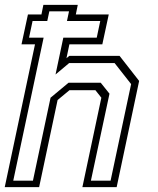

<svg xmlns="http://www.w3.org/2000/svg" viewBox="-20 -770 652 790"><path d="M-0.5 0 124 -587.5H68.5L95 -710.5H150.5L158.5 -750H300L292 -710.5H427.5L401 -587.5H265.5L253.5 -530.5L265 -540H472L552.5 -437L460 0H319L397 -368L372.5 -399H266L217 -358.5L141 0ZM34.5 -26.5H115.5L188 -368L262 -429.5H394.5L430.5 -384.5L354 -26.5H435L519.5 -424L451.5 -510.5H264.5L208.5 -463.5L240.5 -615H378L392.5 -683.5H255.5L264 -723.5H183L174.5 -683.5H114L99.5 -615H159.5Z"/></svg>

Font: Tourney Expanded Light
Style: Italic
Weight: 300
Width: 7
Italic angle: -12°
Designer: Tyler Finck
Foundry: Etcetera Type Co
Version: Version 1.010; ttfautohint (v1.8.3)